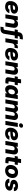

<svg xmlns="http://www.w3.org/2000/svg" viewBox="3530 -4314 992 8091"><g transform="rotate(90 4025.5 -268.0)"><path d="M263.2 11.7Q183.6 11.7 127.2 -16.6Q70.8 -44.9 43.9 -100.6Q17.1 -156.2 25.9 -238.3Q31.7 -304.2 57.1 -358.4Q82.5 -412.6 124.5 -451.7Q166.5 -490.7 221.2 -512Q275.9 -533.2 341.3 -533.2Q400.9 -533.2 449.2 -514.9Q497.6 -496.6 526.1 -460.2Q554.7 -423.8 554.7 -368.7Q554.7 -312 522.2 -279.1Q489.7 -246.1 428.2 -230.5Q366.7 -214.8 279.3 -210.2Q191.9 -205.6 81.5 -205.6L98.1 -307.1Q193.4 -307.1 252.4 -310.5Q311.5 -314 343.8 -320.8Q376 -327.6 387.7 -338.6Q399.4 -349.6 399.4 -364.7Q399.4 -386.2 379.9 -398.2Q360.4 -410.2 323.2 -410.2Q281.2 -410.2 255.6 -394Q230 -377.9 216.3 -351.3Q202.6 -324.7 197.3 -293.7Q191.9 -262.7 189.5 -232.9Q186.5 -197.3 191.2 -169.4Q195.8 -141.6 215.6 -126Q235.4 -110.4 276.9 -110.4Q319.3 -110.4 345.5 -126.7Q371.6 -143.1 381.3 -170.4L536.1 -167Q508.8 -86.4 439.2 -37.4Q369.6 11.7 263.2 11.7Z M798.3 -281.7 751.5 0H583L668.9 -522.5H834L812 -384.3L790 -389.6Q824.2 -457 873.3 -494.9Q922.4 -532.7 993.2 -532.7Q1051.8 -532.7 1089.8 -506.8Q1127.9 -481 1143.1 -433.8Q1158.2 -386.7 1147.5 -323.7L1093.8 0H925.3L974.6 -300.3Q982.4 -346.2 963.4 -367.9Q944.3 -389.6 907.2 -389.6Q878.4 -389.6 856 -377Q833.5 -364.3 818.6 -340.1Q803.7 -315.9 798.3 -281.7Z M1606 -522.5 1585 -393.6H1217.3L1238.8 -522.5ZM1192.4 208Q1174.8 208 1158 207.8Q1141.1 207.5 1127 207.3Q1112.8 207 1102.1 206.5L1127 75.7Q1136.2 76.2 1148.7 76.4Q1161.1 76.7 1173.3 76.7Q1204.1 76.7 1219.2 63.2Q1234.4 49.8 1239.7 17.6L1336.9 -566.4Q1346.2 -623 1372.8 -660.4Q1399.4 -697.8 1444.1 -716.3Q1488.8 -734.9 1551.8 -734.9Q1579.6 -734.9 1604.7 -734.4Q1629.9 -733.9 1645 -732.4L1618.7 -604Q1609.9 -604.5 1595.5 -604.5Q1581.1 -604.5 1566.9 -604.5Q1537.6 -604.5 1522.7 -591.6Q1507.8 -578.6 1502.4 -548.8L1405.8 35.6Q1396.5 93.8 1370.4 131.8Q1344.2 169.9 1300.3 189Q1256.3 208 1192.4 208Z M1590.8 0 1677.2 -522.5H1840.8L1825.2 -429.7H1827.6Q1850.6 -480 1885 -502.7Q1919.4 -525.4 1969.7 -525.4Q1982.9 -525.4 1994.4 -524.9Q2005.9 -524.4 2016.1 -523.4L1992.7 -382.8Q1982.9 -383.8 1963.6 -384.8Q1944.3 -385.7 1926.3 -385.7Q1896.5 -385.7 1870.8 -372.1Q1845.2 -358.4 1827.9 -333Q1810.5 -307.6 1804.7 -271.5L1759.8 0Z M2240.2 11.7Q2160.6 11.7 2104.2 -16.6Q2047.9 -44.9 2021 -100.6Q1994.1 -156.2 2002.9 -238.3Q2008.8 -304.2 2034.2 -358.4Q2059.6 -412.6 2101.6 -451.7Q2143.6 -490.7 2198.2 -512Q2252.9 -533.2 2318.4 -533.2Q2377.9 -533.2 2426.3 -514.9Q2474.6 -496.6 2503.2 -460.2Q2531.7 -423.8 2531.7 -368.7Q2531.7 -312 2499.3 -279.1Q2466.8 -246.1 2405.3 -230.5Q2343.8 -214.8 2256.3 -210.2Q2168.9 -205.6 2058.6 -205.6L2075.2 -307.1Q2170.4 -307.1 2229.5 -310.5Q2288.6 -314 2320.8 -320.8Q2353 -327.6 2364.7 -338.6Q2376.5 -349.6 2376.5 -364.7Q2376.5 -386.2 2356.9 -398.2Q2337.4 -410.2 2300.3 -410.2Q2258.3 -410.2 2232.7 -394Q2207 -377.9 2193.4 -351.3Q2179.7 -324.7 2174.3 -293.7Q2168.9 -262.7 2166.5 -232.9Q2163.6 -197.3 2168.2 -169.4Q2172.9 -141.6 2192.6 -126Q2212.4 -110.4 2253.9 -110.4Q2296.4 -110.4 2322.5 -126.7Q2348.6 -143.1 2358.4 -170.4L2513.2 -167Q2485.8 -86.4 2416.3 -37.4Q2346.7 11.7 2240.2 11.7Z M2775.4 -281.7 2728.5 0H2560.1L2646 -522.5H2811L2789.1 -384.3L2767.1 -389.6Q2801.3 -457 2850.3 -494.9Q2899.4 -532.7 2970.2 -532.7Q3028.8 -532.7 3066.9 -506.8Q3105 -481 3120.1 -433.8Q3135.3 -386.7 3124.5 -323.7L3070.8 0H2902.3L2951.7 -300.3Q2959.5 -346.2 2940.4 -367.9Q2921.4 -389.6 2884.3 -389.6Q2855.5 -389.6 2833 -377Q2810.5 -364.3 2795.7 -340.1Q2780.8 -315.9 2775.4 -281.7Z M3573.2 -522.5 3551.8 -393.1H3194.3L3215.8 -522.5ZM3323.7 -660.6H3492.2L3411.6 -171.9Q3407.7 -147.9 3416 -138.4Q3424.3 -128.9 3451.2 -128.9Q3462.9 -128.9 3481 -129.2Q3499 -129.4 3507.3 -129.9L3490.7 -1.5Q3474.1 0.5 3447.3 1.2Q3420.4 2 3392.6 2Q3301.3 2 3263.7 -34.4Q3226.1 -70.8 3238.3 -146.5Z M3751 10.7Q3685.1 10.7 3640.4 -22.5Q3595.7 -55.7 3577.9 -116.7Q3560.1 -177.7 3574.2 -261.7Q3587.9 -344.7 3626.7 -405.5Q3665.5 -466.3 3720.9 -499.5Q3776.4 -532.7 3839.8 -532.7Q3875.5 -532.7 3902.3 -522.5Q3929.2 -512.2 3947.5 -493.7Q3965.8 -475.1 3975.6 -449.2H3978.5L3990.2 -522.5H4155.8L4069.3 0H3904.3L3917.5 -79.1H3914.6Q3897.5 -51.3 3872.8 -31.2Q3848.1 -11.2 3817.4 -0.2Q3786.6 10.7 3751 10.7ZM3822.8 -123.5Q3855 -123.5 3881.6 -140.6Q3908.2 -157.7 3926.5 -188.7Q3944.8 -219.7 3951.7 -261.7Q3958.5 -303.7 3950.4 -334.5Q3942.4 -365.2 3921.4 -382.1Q3900.4 -398.9 3868.7 -398.9Q3837.4 -398.9 3812 -382.3Q3786.6 -365.7 3769.5 -335Q3752.4 -304.2 3745.1 -261.7Q3738.3 -219.2 3745.1 -188.2Q3752 -157.2 3772 -140.4Q3792 -123.5 3822.8 -123.5Z M4167.5 0 4253.4 -522.5H4414.1L4397 -397.5L4386.7 -402.8Q4407.2 -449.7 4436 -478Q4464.8 -506.3 4498.5 -519.5Q4532.2 -532.7 4566.4 -532.7Q4607.9 -532.7 4639.2 -515.9Q4670.4 -499 4688 -467Q4705.6 -435.1 4705.6 -389.2L4690.9 -399.9Q4708.5 -445.8 4738.3 -475.1Q4768.1 -504.4 4805.4 -518.6Q4842.8 -532.7 4882.3 -532.7Q4935.1 -532.7 4972.4 -509.3Q5009.8 -485.8 5026.6 -443.4Q5043.5 -400.9 5033.7 -343.3L4977.1 0H4808.6L4860.8 -316.9Q4865.2 -344.2 4859.6 -361.8Q4854 -379.4 4839.8 -387.7Q4825.7 -396 4805.7 -396Q4779.3 -396 4757.6 -383.8Q4735.8 -371.6 4721.7 -350.6Q4707.5 -329.6 4703.1 -303.2L4652.8 0H4491.7L4543.9 -318.8Q4550.3 -356.9 4535.4 -376.5Q4520.5 -396 4489.3 -396Q4464.4 -396 4442.4 -384Q4420.4 -372.1 4405.5 -350.3Q4390.6 -328.6 4385.7 -300.3L4335.9 0Z M5075.2 0 5161.6 -522.5H5330.6L5244.1 0ZM5253.9 -575.7Q5214.4 -575.7 5192.6 -599.6Q5170.9 -623.5 5176.8 -660.2Q5182.6 -696.3 5212.6 -720.2Q5242.7 -744.1 5282.2 -744.1Q5321.8 -744.1 5343.8 -720.2Q5365.7 -696.3 5359.9 -660.2Q5354 -623.5 5324 -599.6Q5293.9 -575.7 5253.9 -575.7Z M5599.6 11.7Q5520 11.7 5463.6 -16.6Q5407.2 -44.9 5380.4 -100.6Q5353.5 -156.2 5362.3 -238.3Q5368.2 -304.2 5393.6 -358.4Q5418.9 -412.6 5460.9 -451.7Q5502.9 -490.7 5557.6 -512Q5612.3 -533.2 5677.7 -533.2Q5737.3 -533.2 5785.6 -514.9Q5834 -496.6 5862.5 -460.2Q5891.1 -423.8 5891.1 -368.7Q5891.1 -312 5858.6 -279.1Q5826.2 -246.1 5764.6 -230.5Q5703.1 -214.8 5615.7 -210.2Q5528.3 -205.6 5418 -205.6L5434.6 -307.1Q5529.8 -307.1 5588.9 -310.5Q5647.9 -314 5680.2 -320.8Q5712.4 -327.6 5724.1 -338.6Q5735.8 -349.6 5735.8 -364.7Q5735.8 -386.2 5716.3 -398.2Q5696.8 -410.2 5659.7 -410.2Q5617.7 -410.2 5592 -394Q5566.4 -377.9 5552.7 -351.3Q5539.1 -324.7 5533.7 -293.7Q5528.3 -262.7 5525.9 -232.9Q5522.9 -197.3 5527.6 -169.4Q5532.2 -141.6 5552 -126Q5571.8 -110.4 5613.3 -110.4Q5655.8 -110.4 5681.9 -126.7Q5708 -143.1 5717.8 -170.4L5872.6 -167Q5845.2 -86.4 5775.6 -37.4Q5706.1 11.7 5599.6 11.7Z M6134.8 -281.7 6087.9 0H5919.4L6005.4 -522.5H6170.4L6148.4 -384.3L6126.5 -389.6Q6160.6 -457 6209.7 -494.9Q6258.8 -532.7 6329.6 -532.7Q6388.2 -532.7 6426.3 -506.8Q6464.4 -481 6479.5 -433.8Q6494.6 -386.7 6483.9 -323.7L6430.2 0H6261.7L6311 -300.3Q6318.8 -346.2 6299.8 -367.9Q6280.8 -389.6 6243.7 -389.6Q6214.8 -389.6 6192.4 -377Q6169.9 -364.3 6155 -340.1Q6140.1 -315.9 6134.8 -281.7Z M6932.6 -522.5 6911.1 -393.1H6553.7L6575.2 -522.5ZM6683.1 -660.6H6851.6L6771 -171.9Q6767.1 -147.9 6775.4 -138.4Q6783.7 -128.9 6810.5 -128.9Q6822.3 -128.9 6840.3 -129.2Q6858.4 -129.4 6866.7 -129.9L6850.1 -1.5Q6833.5 0.5 6806.6 1.2Q6779.8 2 6752 2Q6660.6 2 6623 -34.4Q6585.4 -70.8 6597.7 -146.5Z M7169.4 11.2Q7095.7 11.2 7042 -16.4Q6988.3 -43.9 6959.5 -94.5Q6930.7 -145 6930.7 -213.9Q6930.7 -280.3 6952.9 -338.1Q6975.1 -396 7016.6 -439.9Q7058.1 -483.9 7115.2 -508.5Q7172.4 -533.2 7242.2 -533.2Q7316.4 -533.2 7369.9 -505.4Q7423.3 -477.5 7452.1 -427Q7481 -376.5 7481 -307.6Q7481 -243.7 7459.5 -186Q7438 -128.4 7397.5 -84Q7356.9 -39.6 7299.3 -14.2Q7241.7 11.2 7169.4 11.2ZM7179.2 -121.6Q7212.4 -121.6 7237.5 -138.9Q7262.7 -156.2 7279.3 -184.3Q7295.9 -212.4 7304 -245.6Q7312 -278.8 7312 -310.1Q7312 -339.4 7301.8 -359.4Q7291.5 -379.4 7273.4 -389.6Q7255.4 -399.9 7232.4 -399.9Q7199.2 -399.9 7174.3 -382.6Q7149.4 -365.2 7132.6 -337.4Q7115.7 -309.6 7107.7 -276.4Q7099.6 -243.2 7099.6 -211.4Q7099.6 -168 7122.1 -144.8Q7144.5 -121.6 7179.2 -121.6Z M7744.6 12.2Q7676.3 12.2 7624.3 -8.1Q7572.3 -28.3 7543.2 -66.4Q7514.2 -104.5 7513.7 -156.7Q7513.7 -158.7 7513.7 -160.6Q7513.7 -162.6 7513.7 -164.1L7677.2 -167.5Q7677.2 -136.2 7695.6 -120.4Q7713.9 -104.5 7751.5 -104.5Q7774.4 -104.5 7793.9 -110.8Q7813.5 -117.2 7825.7 -128.9Q7837.9 -140.6 7837.9 -156.7Q7838.4 -170.9 7826.2 -179.7Q7814 -188.5 7787.6 -193.8L7696.3 -210.4Q7627.4 -223.6 7592 -258.8Q7556.6 -293.9 7557.1 -347.2Q7557.6 -403.8 7591.1 -445.3Q7624.5 -486.8 7682.1 -509.5Q7739.7 -532.2 7812 -532.2Q7913.1 -532.2 7971.4 -491.2Q8029.8 -450.2 8030.8 -380.4Q8030.8 -376 8030.5 -370.4Q8030.3 -364.7 8029.3 -358.9L7876 -356Q7877.4 -385.3 7859.9 -400.9Q7842.3 -416.5 7808.6 -416.5Q7787.1 -416.5 7768.6 -409.7Q7750 -402.8 7738.8 -390.9Q7727.5 -378.9 7727.5 -363.3Q7727.1 -349.6 7737.8 -340.8Q7748.5 -332 7771.5 -327.1L7872.1 -308.1Q7943.8 -294.9 7978.3 -263.7Q8012.7 -232.4 8012.2 -180.7Q8011.7 -137.7 7991 -102.3Q7970.2 -66.9 7933.8 -41.3Q7897.5 -15.6 7848.9 -1.7Q7800.3 12.2 7744.6 12.2Z"/></g></svg>

Font: Inter 28pt ExtraBold
Style: Italic
Weight: 800
Italic angle: -9.3988°
Designer: Rasmus Andersson
Foundry: rsms
Version: Version 4.001;git-66647c0bb